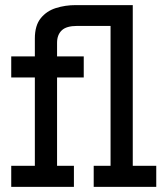

<svg xmlns="http://www.w3.org/2000/svg" viewBox="-20 -732 656 752"><path d="M24 0V-82.5H116.5V-428.5H24V-511H116.5V-581Q116.5 -632 139.5 -660.5Q162.5 -689 199 -700.5Q235.5 -712 276.5 -712H327V-630.5H282.5Q240 -630.5 221.8 -613Q203.5 -595.5 203.5 -564.5V-511H308V-428.5H203.5V-82.5H269.5V0ZM347 0V-82.5H413V-630.5H309V-712H500V-82.5H592V0Z"/></svg>

Font: Overpass Mono Medium
Style: Regular
Weight: 500
Monospace: yes
Designer: Delve Withrington, Dave Bailey
Foundry: Delve Fonts LLC
Version: Version 4.000